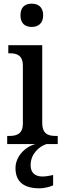

<svg xmlns="http://www.w3.org/2000/svg" viewBox="-20 -781 347 1041"><path d="M152 -635C186 -635 214 -653 214 -698C214 -744 186 -761 152 -761C117 -761 91 -744 91 -698C91 -653 117 -635 152 -635ZM19 0H173C116 14 64 68 64 130C64 206 111 240 194 240C214 240 248 234 268 224V168C246 173 226 176 210 176C173 176 146 158 146 115C146 52 193 13 232 0H293V-44H282C242 -44 209 -54 209 -116V-536H25V-492H33C71 -492 104 -482 104 -424V-112C104 -54 70 -44 31 -44H19Z"/></svg>

Font: Noto Serif Tamil SemiCondensed Medium
Style: Regular
Weight: 500
Width: 4
Designer: Indian Type Foundry, Tom Grace, and the Monotype Design Team
Foundry: Monotype Imaging Inc.
Version: Version 2.004